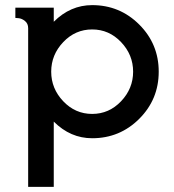

<svg xmlns="http://www.w3.org/2000/svg" viewBox="-20 -530 680 750"><path d="M227 -365.5Q180 -316 180 -250Q180 -184 227 -134.5Q274 -85 340 -85Q406 -85 453 -134.5Q500 -184 500 -250Q500 -316 453 -365.5Q406 -415 340 -415Q274 -415 227 -365.5ZM40 -500H190V-445Q255 -510 340 -510Q448 -510 524 -434Q600 -358 600 -250Q600 -142 524 -66Q448 10 340 10Q255 10 190 -55V200H90V-420Q90 -438 77.5 -448Q65 -458 52 -459L40 -460Z"/></svg>

Font: Laverick
Style: Regular
Weight: 400
Designer: Daniel Pimley
Foundry: Daniel Pimley
Version: Version 1.000;PS 001.001;hotconv 1.0.56